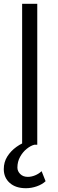

<svg xmlns="http://www.w3.org/2000/svg" viewBox="-29 -765 305 1015"><path d="M88 0V-745H168V0ZM-9 129Q-9 92 9.5 62.5Q28 33 58 11.5Q88 -10 122 -20H153V0Q133 5 112 22Q91 39 77 64.5Q63 90 63 121Q63 140 78 155Q93 170 118 170Q137 170 156.5 162Q176 154 191 140L212 193Q194 210 165.5 220Q137 230 108 230Q54 230 22.5 202Q-9 174 -9 129Z"/></svg>

Font: Kosmopol Plus Jakarta Sans
Style: Regular
Weight: 400
Designer: Gumpita Rahayu
Foundry: Tokotype
Version: Version 2.006